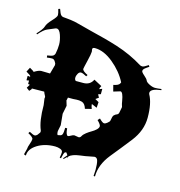

<svg xmlns="http://www.w3.org/2000/svg" viewBox="-128 -921 950 1016"><g transform="rotate(15 347.0 -413.5)"><path d="M119.1 -337.9 120.1 -346.2Q120.1 -349.1 116 -356.2Q111.8 -363.3 108.4 -373Q63.5 -372.1 40 -372.1Q41 -371.1 41 -370.1Q41 -369.6 42 -370.1L34.7 -361.3Q31.7 -358.4 30.3 -356.4L13.7 -369.1Q24.4 -385.7 24.4 -386.7L23.4 -389.6H15.6V-410.2Q14.2 -407.2 6.8 -407.2H2V-430.7H9.8Q14.2 -430.7 15.6 -426.8V-432.6Q15.6 -436.5 -9.8 -451.2L2.9 -475.6Q26.4 -462.4 26.4 -460V-459Q51.3 -474.6 65.2 -474.6Q79.1 -474.6 113.3 -473.6L127 -522.9Q127 -528.8 126 -532.2L121.1 -541Q114.3 -553.2 103.3 -553.2Q92.3 -553.2 75.2 -550.8L73.7 -562Q97.7 -565.4 105 -570.1Q112.3 -574.7 114.7 -584Q120.1 -610.8 120.1 -633.8Q120.1 -656.7 110.6 -684.8Q101.1 -712.9 85.9 -712.9Q82 -712.9 80.1 -711.9L37.1 -693.8Q20 -686.5 -6.8 -655.8L-11.2 -660.2Q18.1 -690.9 22.5 -707.3Q26.9 -723.6 50.3 -748.3Q73.7 -772.9 73.7 -782.7Q73.7 -792.5 66.9 -814.9L76.2 -817.9Q84.5 -793.9 90.1 -787.4Q95.7 -780.8 103.3 -780Q110.8 -779.3 123.8 -778.1Q136.7 -776.9 144.5 -775.9Q168.9 -772.9 191.2 -766.4Q213.4 -759.8 264.2 -747.3Q314.9 -734.9 345.2 -726.8Q375.5 -718.8 416 -706.1Q495.1 -680.7 562 -639.2Q566.4 -636.2 575 -636.2Q583.5 -636.2 606.9 -651.9L611.8 -644Q593.3 -631.8 587.2 -626Q581.1 -620.1 581.1 -613.3Q581.1 -606.4 597.4 -592.5Q613.8 -578.6 616.9 -570.1Q620.1 -561.5 637.7 -552.7Q655.3 -543.9 668.9 -543.9Q682.6 -543.9 704.1 -546.9L705.1 -541Q647 -533.7 647 -511.2Q647 -506.8 648.9 -502.9Q672.9 -460 672.9 -380.9Q672.9 -311 624 -248Q603 -220.7 578.4 -190.4Q553.7 -160.2 532.7 -133.8Q483.9 -73.2 483.9 -8.8L476.1 -9.8L478 -43Q478 -75.2 473.6 -92Q469.2 -108.9 455.1 -108.9L423.8 -103Q416.5 -100.6 377.2 -95.5Q337.9 -90.3 320.8 -75.2L317.9 -63Q317.9 -68.8 316.9 -71.8Q315.4 -70.8 299.8 -55.2L295.9 -58.1Q309.6 -72.8 314 -79.1Q310.1 -85.9 304.2 -92.8Q299.8 -92.3 297.4 -90.8Q291.5 -86.4 285.2 -55.2L277.8 -57.1Q281.7 -75.2 281.7 -86.4Q281.7 -97.7 268.1 -102.8Q254.4 -107.9 239.7 -107.9Q183.6 -107.9 142.8 -82.5Q102.1 -57.1 102.1 -21L90.8 -24.9L99.1 -57.1Q99.1 -66.9 106 -85.4Q112.8 -104 112.8 -113.8Q112.8 -123.5 84 -139.2L89.8 -147.9Q111.3 -136.2 118.7 -136.2Q126 -136.2 132.8 -143.1L143.1 -157.2Q145 -159.2 145 -163.6Q145 -168 144 -169.9Q124 -216.3 124 -303.2ZM238.8 -224.1 231.9 -189.9Q231.9 -168.9 238.8 -168.9L242.2 -170.9Q256.8 -170.9 261 -180.9Q265.1 -190.9 265.1 -216.8H275.9Q277.8 -183.6 289.1 -178.2Q294.9 -178.2 305.2 -184.6Q315.4 -190.9 322.8 -190.9L346.2 -187Q355 -187 359.9 -196.8Q364.7 -206.5 378.7 -217.3Q392.6 -228 405.8 -235.4Q418.9 -242.7 429.4 -252.7Q439.9 -262.7 439.9 -272Q439.9 -281.2 419.9 -300.8L430.2 -312Q448.7 -293 457 -293Q465.3 -293 474.1 -300.8L482.9 -309.1Q485.4 -311.5 486.3 -315.4Q487.3 -319.3 488.5 -325.9Q489.7 -332.5 490.2 -334.5Q490.7 -336.4 492.2 -340.6Q493.7 -344.7 495.1 -345.7Q502.4 -353.5 514.2 -357.9Q519.5 -360.8 521 -368.2L526.9 -398.9Q526.9 -403.8 524.7 -408.4Q522.5 -413.1 519.5 -432.1Q511.7 -479 498 -479L460.9 -467.8L452.1 -502Q479.5 -507.3 485.4 -518.1Q487.3 -521 488.8 -524.9V-525.9Q461.4 -579.6 409.4 -622.3Q357.4 -665 308.1 -665Q294.9 -665 294.9 -655.8L296.9 -642.1Q296.9 -629.9 286.9 -588.4Q276.9 -546.9 276.9 -543Q276.9 -531.7 307.1 -517.1L301.8 -508.8Q279.8 -521 270.5 -521Q261.2 -521 254.6 -509.5Q248 -498 248 -486.8Q248 -475.6 255.4 -470.7H295.9Q333.5 -470.7 348.6 -502.9L392.6 -479.5Q385.7 -467.8 385.7 -460.9L401.4 -466.8V-437.5L387.7 -433.6Q391.6 -424.3 396.5 -417L379.9 -405.3L400.4 -393.6L398.4 -362.3L369.1 -375V-371.1Q369.1 -364.7 375 -349.6L339.8 -340.8Q332 -367.7 314.5 -373Q299.3 -377.4 284.7 -376.2Q270 -375 266.6 -375H237.8L234.9 -361.8L233.9 -358.9L242.2 -331.1L232.9 -285.2Z"/></g></svg>

Font: Eater Caps
Style: Regular
Weight: 400
Version: Version 001.002